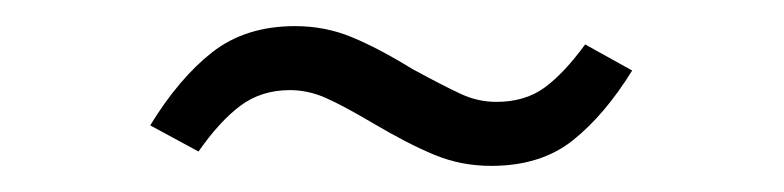

<svg xmlns="http://www.w3.org/2000/svg" viewBox="-20 -391 600 147"><path d="M265 -297Q243 -310 229.5 -316Q216 -322 202 -322Q180 -322 164 -310Q148 -298 132 -275L95 -295Q117 -331 142.5 -351Q168 -371 206 -371Q229 -371 249.5 -362.5Q270 -354 296 -338Q320 -325 333 -319Q346 -313 360 -313Q382 -313 397 -324Q412 -335 428 -357L464 -337Q443 -303 418.5 -283.5Q394 -264 356 -264Q333 -264 312.5 -272.5Q292 -281 265 -297Z"/></svg>

Font: Statis Sans Light
Style: Regular
Weight: 300
Designer: bBox Type GmbH
Foundry: bBox Type GmbH
Version: Version 1.000